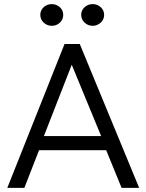

<svg xmlns="http://www.w3.org/2000/svg" viewBox="-20 -914 712 934"><path d="M15.5 0 294 -700H368L657 0H571.5L496.5 -183.5H170L98.5 0ZM193.5 -252H472L329 -599ZM232 -788.5Q209 -788.5 192.5 -804Q176 -819.5 176 -841.5Q176 -856.5 183.8 -868.5Q191.5 -880.5 204.2 -887.2Q217 -894 232 -894Q254 -894 270.8 -879.2Q287.5 -864.5 287.5 -841.5Q287.5 -826.5 280 -814.5Q272.5 -802.5 259.8 -795.5Q247 -788.5 232 -788.5ZM431 -788.5Q408 -788.5 391.5 -804Q375 -819.5 375 -841.5Q375 -856 382.5 -868Q390 -880 402.8 -887Q415.5 -894 431 -894Q453 -894 469.8 -879.2Q486.5 -864.5 486.5 -841.5Q486.5 -826.5 478.8 -814.5Q471 -802.5 458.2 -795.5Q445.5 -788.5 431 -788.5Z"/></svg>

Font: Geologica Thin Roman ExtraLight
Style: Regular
Weight: 250
Version: Version 1.010;gftools[0.9.28]